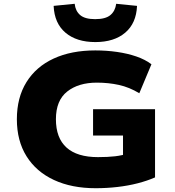

<svg xmlns="http://www.w3.org/2000/svg" viewBox="-20 -982 923 1013"><path d="M485 11Q358 11 264.5 -32.5Q171 -76 120 -157.5Q69 -239 69 -353Q69 -467 119.5 -548.5Q170 -630 263 -673Q356 -716 483 -716Q542 -716 597.5 -708Q653 -700 699.5 -684Q746 -668 779 -643L715 -490Q662 -522 607 -534Q552 -546 491 -546Q394 -546 334.5 -499Q275 -452 275 -353Q275 -254 331 -203.5Q387 -153 497 -153Q549 -153 587.5 -157.5Q626 -162 662 -174L629 -119V-267H471V-406H798V-46Q757 -28 706.5 -15Q656 -2 599.5 4.5Q543 11 485 11ZM483 -760Q384 -760 325.5 -809.5Q267 -859 263 -951L374 -962Q378 -924 403 -902.5Q428 -881 482 -881Q537 -881 562.5 -902.5Q588 -924 593 -962L703 -951Q699 -859 640.5 -809.5Q582 -760 483 -760Z"/></svg>

Font: Nunito Sans 7pt SemiExpanded Black
Style: Regular
Weight: 900
Width: 6
Designer: Vernon Adams
Foundry: Vernon Adams
Version: Version 3.101;gftools[0.9.27]